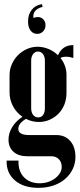

<svg xmlns="http://www.w3.org/2000/svg" viewBox="-20 -729 383 924"><path d="M165 175Q93 175 51.5 139Q10 103 12 44H69Q67 94 95 123.5Q123 153 171 153Q193 153 212 146.5Q231 140 245.5 129Q260 118 268.5 104Q277 90 277 74Q277 51 263 37Q249 23 228 23H111Q69 23 45 1.5Q21 -20 21 -57Q21 -88 38.5 -117Q56 -146 88 -167Q59 -187 42.5 -218Q26 -249 26 -284V-367Q26 -395 37 -420Q48 -445 66.5 -463.5Q85 -482 109.5 -493Q134 -504 161 -504Q187 -504 213 -493.5Q239 -483 259 -463Q280 -512 333 -512V-450Q315 -456 298 -456Q280 -456 271 -450Q285 -433 292.5 -412Q300 -391 300 -370V-282Q300 -252 290 -226.5Q280 -201 262 -182.5Q244 -164 219.5 -153Q195 -142 167 -142Q134 -142 105 -157Q68 -135 68 -109Q68 -79 121 -79H252Q293 -79 318 -50.5Q343 -22 343 26Q343 58 329.5 85.5Q316 113 292.5 133Q269 153 236.5 164Q204 175 165 175ZM130 -208Q130 -188 139.5 -176Q149 -164 164 -164Q179 -164 187.5 -176Q196 -188 196 -208V-437Q196 -457 186.5 -469Q177 -481 163 -481Q149 -481 139.5 -469Q130 -457 130 -437ZM141 -642Q149 -647 161 -647Q178 -647 188.5 -636Q199 -625 199 -607Q199 -590 187.5 -578Q176 -566 159 -566Q139 -566 127 -582Q115 -598 115 -626Q115 -659 132.5 -681.5Q150 -704 182 -709L185 -696Q135 -683 141 -642Z"/></svg>

Font: Moniqa Extra Bold Narrow Heading
Style: Regular
Weight: 800
Width: 4
Designer: Rajesh Rajput
Foundry: Rajesh Rajput
Version: Version 1.000;December 15, 2022;FontCreator 14.0.0.2794 32-b